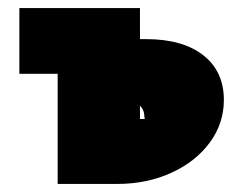

<svg xmlns="http://www.w3.org/2000/svg" viewBox="-20 -456 609 476"><path d="M535 -208Q535 -150 500 -102.5Q465 -55 404.5 -27.5Q344 0 271 0H123V-273H28V-436H327V-359H342Q433 -359 484 -319Q535 -279 535 -208ZM339 -161 338 -166Q338 -183 327 -194V-161Z"/></svg>

Font: Ysabeau Black
Style: Regular
Weight: 900
Designer: Christian Thalmann (Catharsis Fonts)
Version: Version 0.003